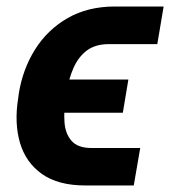

<svg xmlns="http://www.w3.org/2000/svg" viewBox="-20 -566 525 593"><path d="M262.7 -108.9H413.1L393.1 6.8H243.2Q159.7 6.8 109.6 -28.6Q59.6 -64 41.7 -125Q23.9 -186 36.1 -262.2L38.1 -277.3Q50.3 -353 88.6 -413.8Q127 -474.6 189.2 -510.3Q251.5 -545.9 334.5 -545.9H485.4L465.8 -429.7H315.9Q274.9 -429.7 248.5 -410.2Q222.2 -390.6 207 -356.2Q191.9 -321.8 184.6 -277.3L182.6 -261.7Q176.8 -223.6 179.2 -188.5Q181.6 -153.3 200.9 -131.1Q220.2 -108.9 262.7 -108.9ZM376.5 -320.3 359.4 -217.8H118.7L135.7 -320.3Z"/></svg>

Font: Inter 17pt
Style: Bold Italic
Weight: 700
Italic angle: -9.3988°
Version: Version 4.001;git-66647c0bb